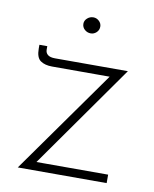

<svg xmlns="http://www.w3.org/2000/svg" viewBox="-67 -597 521 649"><g transform="rotate(10 193.0 -272.0)"><path d="M93 -356Q68 -356 53 -366.5Q38 -377 38 -408V-421H65V-409Q65 -398 73 -391.5Q81 -385 98 -385H348L92 -22L84 -29H343V0H38L297 -365L305 -356ZM172 -517Q172 -528 181 -536Q190 -544 202 -544Q213 -544 221.5 -536Q230 -528 230 -517Q230 -505 221.5 -497Q213 -489 202 -489Q190 -489 181 -497Q172 -505 172 -517Z"/></g></svg>

Font: Josefin Sans ExtraLight
Style: Regular
Weight: 250
Designer: Santiago Orozco
Foundry: Typemade
Version: Version 2.000